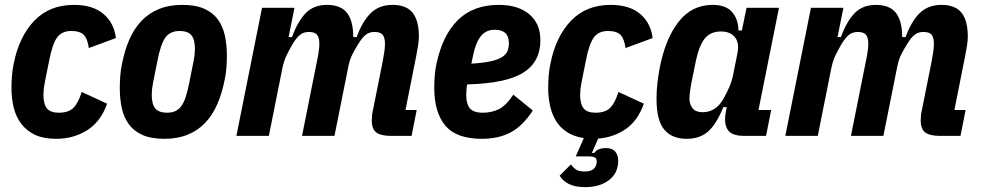

<svg xmlns="http://www.w3.org/2000/svg" viewBox="-20 -557 4023 787"><path d="M210 12Q159 12 124.5 -4Q90 -20 68 -48.5Q46 -77 36.5 -115Q27 -153 27 -197Q27 -220 29 -246Q31 -272 36 -295Q58 -407 120.5 -472Q183 -537 283 -537Q361 -537 404.5 -499.5Q448 -462 455 -401L344 -360Q339 -398 323.5 -414Q308 -430 272 -430Q233 -430 213.5 -402.5Q194 -375 181 -306L163 -216Q158 -191 158 -168Q158 -130 172.5 -112.5Q187 -95 221 -95Q261 -95 281 -115Q301 -135 315 -180L419 -132Q393 -58 337 -23Q281 12 210 12Z M654 12Q599 12 563.5 -4Q528 -20 507.5 -48.5Q487 -77 479 -115Q471 -153 471 -197Q471 -220 473 -246Q475 -272 480 -295Q491 -351 510.5 -395.5Q530 -440 560 -471.5Q590 -503 631.5 -520Q673 -537 727 -537Q782 -537 817.5 -521Q853 -505 873.5 -476.5Q894 -448 902 -410Q910 -372 910 -328Q910 -305 908 -279Q906 -253 901 -230Q890 -174 870.5 -129.5Q851 -85 821 -53.5Q791 -22 749.5 -5Q708 12 654 12ZM665 -95Q684 -95 698.5 -101.5Q713 -108 723.5 -122.5Q734 -137 741.5 -160.5Q749 -184 756 -219L774 -309Q779 -334 779 -357Q779 -395 764.5 -412.5Q750 -430 716 -430Q677 -430 657.5 -402.5Q638 -375 625 -306L607 -216Q602 -191 602 -168Q602 -130 616.5 -112.5Q631 -95 665 -95Z M949 0 1054 -525H1187L1163 -405H1177Q1200 -469 1233 -503Q1266 -537 1320 -537Q1377 -537 1402.5 -504Q1428 -471 1428 -405H1442Q1465 -469 1499.5 -503Q1534 -537 1589 -537Q1646 -537 1671.5 -504.5Q1697 -472 1697 -407Q1697 -390 1693 -366Q1689 -342 1686 -327L1642 -106H1688L1667 0H1583Q1541 0 1522.5 -14Q1504 -28 1504 -63Q1504 -74 1505 -84Q1506 -94 1508 -102L1549 -307Q1552 -323 1555 -342.5Q1558 -362 1558 -377Q1558 -403 1548.5 -414.5Q1539 -426 1515 -426Q1493 -426 1478.5 -414Q1464 -402 1450 -379Q1436 -357 1425 -335.5Q1414 -314 1408 -285L1351 0H1218L1284 -330Q1286 -343 1287.5 -354Q1289 -365 1289 -377Q1289 -403 1279.5 -414.5Q1270 -426 1246 -426Q1224 -426 1209.5 -414Q1195 -402 1181 -379Q1167 -356 1155 -331Q1143 -306 1137 -275L1082 0Z M1955 12Q1851 12 1805.5 -42Q1760 -96 1760 -197Q1760 -220 1762 -247Q1764 -274 1769 -295Q1794 -413 1857 -475Q1920 -537 2025 -537Q2103 -537 2149 -499Q2195 -461 2195 -392Q2195 -303 2124.5 -259Q2054 -215 1895 -211Q1893 -202 1892 -189Q1891 -176 1891 -168Q1891 -132 1905.5 -113.5Q1920 -95 1959 -95Q1996 -95 2025.5 -110Q2055 -125 2084 -169L2164 -104Q2122 -40 2072.5 -14Q2023 12 1955 12ZM2008 -435Q1972 -435 1951 -409Q1930 -383 1919 -329L1912 -296Q1960 -299 1990 -305.5Q2020 -312 2037 -322.5Q2054 -333 2060 -347.5Q2066 -362 2066 -380Q2066 -435 2008 -435Z M2483 -537Q2561 -537 2604.5 -499.5Q2648 -462 2655 -401L2544 -360Q2539 -398 2523.5 -414Q2508 -430 2472 -430Q2433 -430 2413.5 -402.5Q2394 -375 2381 -306L2363 -216Q2358 -191 2358 -168Q2358 -130 2372.5 -112.5Q2387 -95 2421 -95Q2461 -95 2481 -115Q2501 -135 2515 -180L2619 -132Q2595 -63 2545.5 -28.5Q2496 6 2432 11L2406 70H2416Q2429 50 2464 50Q2490 50 2502 64.5Q2514 79 2514 102Q2514 152 2476.5 181Q2439 210 2378 210Q2336 210 2310.5 196.5Q2285 183 2274 163L2320 117Q2328 128 2339.5 137Q2351 146 2377 146Q2403 146 2414.5 134.5Q2426 123 2426 105Q2426 93 2418.5 88.5Q2411 84 2388 84H2340L2373 9Q2333 3 2305 -15Q2277 -33 2260 -60Q2243 -87 2235 -122Q2227 -157 2227 -197Q2227 -220 2229 -246Q2231 -272 2236 -295Q2258 -407 2320.5 -472Q2383 -537 2483 -537Z M3030 0Q2989 0 2970.5 -16.5Q2952 -33 2952 -69Q2952 -77 2953 -84Q2954 -91 2956 -103L2959 -118H2945Q2916 -47 2882 -17.5Q2848 12 2794 12Q2735 12 2703 -25.5Q2671 -63 2671 -153Q2671 -184 2674.5 -214.5Q2678 -245 2683 -273Q2706 -396 2760.5 -466.5Q2815 -537 2901 -537Q2955 -537 2980.5 -508Q3006 -479 3007 -432H3021L3040 -525H3173L3089 -106H3141L3120 0ZM2860 -97Q2887 -97 2908 -110.5Q2929 -124 2943 -148Q2957 -172 2968.5 -198Q2980 -224 2985 -250L3003 -340Q3011 -382 2992 -405Q2973 -428 2935 -428Q2893 -428 2869.5 -400Q2846 -372 2832 -306L2818 -237Q2813 -214 2809.5 -190Q2806 -166 2806 -153Q2806 -129 2819 -113Q2832 -97 2860 -97Z M3199 0 3304 -525H3437L3413 -405H3427Q3450 -469 3483 -503Q3516 -537 3570 -537Q3627 -537 3652.5 -504Q3678 -471 3678 -405H3692Q3715 -469 3749.5 -503Q3784 -537 3839 -537Q3896 -537 3921.5 -504.5Q3947 -472 3947 -407Q3947 -390 3943 -366Q3939 -342 3936 -327L3892 -106H3938L3917 0H3833Q3791 0 3772.5 -14Q3754 -28 3754 -63Q3754 -74 3755 -84Q3756 -94 3758 -102L3799 -307Q3802 -323 3805 -342.5Q3808 -362 3808 -377Q3808 -403 3798.5 -414.5Q3789 -426 3765 -426Q3743 -426 3728.5 -414Q3714 -402 3700 -379Q3686 -357 3675 -335.5Q3664 -314 3658 -285L3601 0H3468L3534 -330Q3536 -343 3537.5 -354Q3539 -365 3539 -377Q3539 -403 3529.5 -414.5Q3520 -426 3496 -426Q3474 -426 3459.5 -414Q3445 -402 3431 -379Q3417 -356 3405 -331Q3393 -306 3387 -275L3332 0Z"/></svg>

Font: IBM Plex Sans Cond
Style: Bold Italic
Weight: 700
Width: 3
Italic angle: -11°
Designer: Mike Abbink, Paul van der Laan, Pieter van Rosmalen
Foundry: Bold Monday
Version: Version 1.3